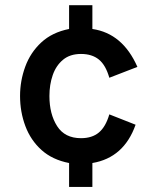

<svg xmlns="http://www.w3.org/2000/svg" viewBox="-20 -620 598 742"><path d="M337 102.5H247V10Q182.5 -2.5 140.5 -40.2Q98.5 -78 78 -132.8Q57.5 -187.5 57.5 -249Q57.5 -307.5 77.5 -362.2Q97.5 -417 139.5 -456Q181.5 -495 247 -508V-600H337V-508Q454 -491 511 -361.5L402.5 -319.5Q388.5 -368.5 362 -390Q335.5 -411.5 293 -411.5Q250.5 -411.5 223.5 -389Q196.5 -366.5 183.8 -329.8Q171 -293 171 -249Q171 -179 200.8 -132.5Q230.5 -86 293 -86Q336 -86 362.2 -108Q388.5 -130 402.5 -178L504 -138Q459 -10.5 337 10Z"/></svg>

Font: Acari Sans
Style: Bold
Weight: 700
Designer: Alfredo Marco Pradil and Stefan Peev (font) & Cristiano Sobral (main changes)
Foundry: Alfredo Marco Pradil and Stefan Peev (font) & Cristiano Sobral (main changes)
Version: Version 1.063; ttfautohint (v1.8.3)